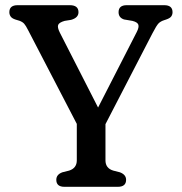

<svg xmlns="http://www.w3.org/2000/svg" viewBox="-20 -720 700 740"><path d="M466 -27Q466 0 434 0H228.5Q197 0 197 -27Q197 -47.5 220.5 -56L246.5 -62.5Q276 -72 276 -102V-242.5L88.5 -603.5Q79.5 -621.5 73.2 -628.5Q67 -635.5 55 -640L40 -644.5Q26 -649 21 -656.5Q16 -664 16 -673Q16 -700 48 -700H249Q282.5 -700 282.5 -673Q282.5 -651.5 254 -643.5L229 -639.5Q208 -633.5 204.2 -624Q200.5 -614.5 210.5 -594.5L358 -305.5L507 -596.5Q516.5 -615 513.2 -624.8Q510 -634.5 490.5 -639.5L458 -645Q437 -652 437 -673Q437 -700 468.5 -700H613Q645 -700 645 -673Q645 -664 640.2 -657Q635.5 -650 621 -645L613.5 -642.5Q599 -638 591 -629.8Q583 -621.5 567.5 -591.5L386.5 -241.5V-102Q386.5 -71.5 416.5 -62.5L442 -56Q466 -47 466 -27Z"/></svg>

Font: Fraunces 72pt SuperSoft
Style: Regular
Weight: 400
Version: Version 1.000;[b76b70a41]